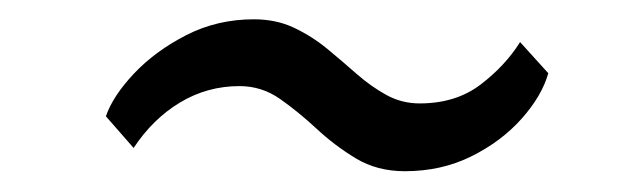

<svg xmlns="http://www.w3.org/2000/svg" viewBox="-20 -418 649 194"><path d="M87 -300.5Q94 -321 115.5 -343.8Q137 -366.5 168.2 -382.5Q199.5 -398.5 236.5 -398.5Q259 -398.5 277 -390Q295 -381.5 310.5 -368.8Q326 -356 340.5 -343.2Q355 -330.5 370.5 -322Q386 -313.5 404 -313.5Q440.5 -313.5 465.5 -332.5Q490.5 -351.5 505.5 -375.5L534 -344Q527.5 -321 507 -298Q486.5 -275 456.2 -260Q426 -245 389 -245Q361 -245 339.5 -258Q318 -271 299.8 -288Q281.5 -305 263 -318Q244.5 -331 222 -331Q189.5 -331 162 -314.5Q134.5 -298 115 -268.5Z"/></svg>

Font: Merriweather 7pt Light
Style: Italic
Weight: 300
Italic angle: -7.8°
Designer: Eben Sorkin
Foundry: Eben Sorkin
Version: Version 2.200;gftools[0.9.31]